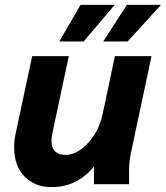

<svg xmlns="http://www.w3.org/2000/svg" viewBox="-20 -755 680 787"><path d="M38 -151Q38 -181 45 -212L112 -525H262L195 -210Q191 -194 191 -178Q191 -148 206.5 -134Q222 -120 250 -120Q278 -120 308.5 -140.5Q339 -161 365 -200Q391 -239 402 -294L451 -525H601L516 -125Q512 -104 510.5 -87.5Q509 -71 509 -49V0H365V-73Q334 -33 290 -10.5Q246 12 191 12Q124 12 81 -31Q38 -74 38 -151ZM223 -585 310 -735H450L323 -585ZM403 -585 500 -735H640L503 -585Z"/></svg>

Font: Radio Canada
Style: Bold Italic
Weight: 700
Italic angle: -12°
Designer: Charles Daoud, Etienne Aubert Bonn, Alexandre Saumier Demers, Jacques Le Bailly
Foundry: Radio-Canada
Version: Version 2.104; ttfautohint (v1.8.4.7-5d5b);gftools[0.9.28.de